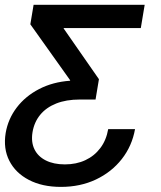

<svg xmlns="http://www.w3.org/2000/svg" viewBox="-23 -542 654 779"><path d="M224.1 216.3Q148.4 216.3 94.2 188Q40 159.7 14.9 110.4Q-10.3 61 0 -2.4Q9.8 -59.6 44.9 -105.7Q80.1 -151.9 135.7 -180.7Q191.4 -209.5 261.2 -214.4L261.7 -216.3L100.1 -443.4L113.3 -522.5H564L548.3 -428.2H235.4V-426.3L378.4 -220.7L364.7 -138.2H300.8Q245.6 -138.2 205.1 -122.1Q164.6 -106 140.1 -76.2Q115.7 -46.4 108.9 -5.4Q102.5 34.2 116.7 63.5Q130.9 92.8 162.8 108.9Q194.8 125 240.2 125Q286.6 125 323.2 107.9Q359.9 90.8 384 58.8Q408.2 26.9 416 -18.1H524.9Q512.7 50.3 471.2 103.3Q429.7 156.2 366.2 186.3Q302.7 216.3 224.1 216.3Z"/></svg>

Font: Inter 28pt Medium
Style: Italic
Weight: 500
Italic angle: -9.3988°
Designer: Rasmus Andersson
Foundry: rsms
Version: Version 4.001;git-66647c0bb